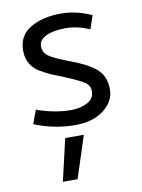

<svg xmlns="http://www.w3.org/2000/svg" viewBox="-83 -544 629 850"><g transform="rotate(-10 231.0 -118.5)"><path d="M45 0ZM326.2 -123.8Q326.2 -150 303.8 -165Q281.2 -180 208.8 -210L161.2 -228.8Q130 -243.8 110 -255.6Q90 -267.5 73.8 -291.9Q57.5 -316.2 57.5 -353.8Q57.5 -421.2 113.1 -453.8Q168.8 -486.2 250 -486.2Q318.8 -486.2 387.5 -455L367.5 -395Q311.2 -418.8 258.8 -418.8Q205 -418.8 171.9 -403.1Q138.8 -387.5 138.8 -358.8Q138.8 -330 161.9 -313.8Q185 -297.5 241.2 -276.2L282.5 -260Q351.2 -231.2 378.8 -200Q406.2 -168.8 406.2 -117.5Q406.2 -65 357.5 -26.9Q308.8 11.2 227.5 11.2Q135 11.2 45 -25L67.5 -86.2Q148.8 -57.5 221.2 -57.5Q265 -57.5 295.6 -74.4Q326.2 -91.2 326.2 -123.8ZM196.2 248.8H130L173.8 60H257.5Z"/></g></svg>

Font: Cambay
Style: Regular
Weight: 400
Designer: Pooja Saxena
Foundry: Pooja Saxena
Version: Version 1.181;PS 001.181;hotconv 1.0.70;makeotf.lib2.5.58329